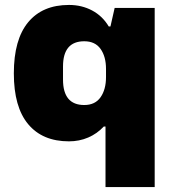

<svg xmlns="http://www.w3.org/2000/svg" viewBox="-20 -560 707 777"><path d="M407 -48H400Q373 -19 337 -3.5Q301 12 259 12Q152 12 94 -57.5Q36 -127 36 -263Q36 -400 94 -470Q152 -540 259 -540Q311 -540 353 -517.5Q395 -495 420 -453H427L444 -528H606V197H407ZM409 -248V-281Q409 -331 387 -362Q365 -393 321 -393Q235 -393 235 -291V-238Q235 -135 321 -135Q365 -135 387 -166.5Q409 -198 409 -248Z"/></svg>

Font: Archivo Black
Style: Regular
Weight: 400
Designer: Hector Gatti
Foundry: Omnibus-Type
Version: Version 1.101; ttfautohint (v1.8)